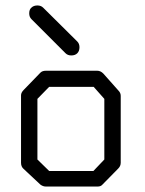

<svg xmlns="http://www.w3.org/2000/svg" viewBox="-20 -736 532 703"><path d="M95 -708Q103 -716 117 -716Q130 -716 138 -708L263 -584Q271 -576 271 -563Q271 -549 263 -541Q255 -533 241 -533Q228 -533 220 -541L95 -666Q87 -674 87 -687Q87 -701.5 95 -708ZM117 -374V-152L160 -110H322L362 -152V-374L323 -418H160ZM67 -407 128 -470Q135 -477 148 -477H336Q348 -477 358 -467L414 -404Q422 -396 422 -385V-140Q422 -128 413 -119L355 -60Q349 -53 337.5 -53H334H148Q137.5 -53 128 -60L66 -118Q57 -126 57 -140V-387Q57 -397 67 -407Z"/></svg>

Font: IBM 3270 Semi-Condensed
Style: Condensed
Weight: 400
Monospace: yes
Version: Version 2.3.1